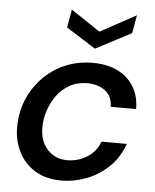

<svg xmlns="http://www.w3.org/2000/svg" viewBox="-53 -775 670 832"><g transform="rotate(5 282.0 -359.0)"><path d="M246 12Q176 12 129 -17.5Q82 -47 58 -95.5Q34 -144 34 -200Q34 -266 57 -321.5Q80 -377 121 -419Q162 -461 217 -484.5Q272 -508 337 -508Q430 -508 485 -459Q540 -410 541 -325H430Q430 -371 398.5 -394.5Q367 -418 321 -418Q277 -418 243.5 -399Q210 -380 188 -349Q166 -318 154.5 -282Q143 -246 143 -211Q143 -149 177 -113.5Q211 -78 262 -78Q308 -78 347.5 -102Q387 -126 404 -171H514Q491 -108 447.5 -67.5Q404 -27 351 -7.5Q298 12 246 12ZM340 -570 212 -651 226 -730 353 -645 509 -730 495 -651Z"/></g></svg>

Font: Rethink Sans Medium
Style: Italic
Weight: 500
Italic angle: -10°
Designer: The Rethink Sans project authors (Hans Thiessen). DM Sans designed by Colophon Foundry.
Foundry: Rethink Communications LLC
Version: Version 1.001